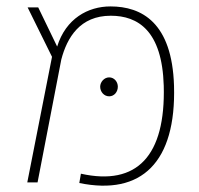

<svg xmlns="http://www.w3.org/2000/svg" viewBox="-20 -568 620 598"><path d="M522 -301C516 -498 421 -548 324 -548C254 -548 185 -510 158 -423L99 -545H66L142 -391L65 0H97L171 -383C189 -451 229 -519 325 -519C410 -519 485 -472 490 -301C496 -83 407 12 232 -27L227 2C421 42 529 -63 522 -301ZM347 -298C347 -313 336 -327 320 -327C304 -327 292 -312 292 -298C292 -282 304 -268 320 -268C336 -268 347 -282 347 -298Z"/></svg>

Font: Assistant ExtraLight
Style: Regular
Weight: 275
Designer: Hebrew By Ben Nathan, Latin by Paul Hunt
Version: Version 2.001;PS 002.001;hotconv 1.0.88;makeotf.lib2.5.64775